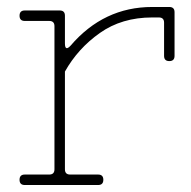

<svg xmlns="http://www.w3.org/2000/svg" viewBox="-20 -530 547 550"><path d="M435 -480H416Q329 -480 266 -435.5Q203 -391 166 -325V-45Q166 -30 181 -30H261Q276 -30 276 -15Q276 0 261 0H51Q36 0 36 -15Q36 -30 51 -30H121Q136 -30 136 -45V-455Q136 -470 121 -470H51Q36 -470 36 -485Q36 -500 51 -500H151Q166 -500 166 -485V-406Q166 -382 182 -399Q277 -510 416 -510H465Q480 -510 480 -495V-370Q480 -355 465 -355Q450 -355 450 -370V-465Q450 -480 435 -480Z"/></svg>

Font: ClassicType
Style: Regular
Weight: 400
Version: Version 1.004